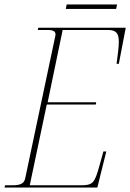

<svg xmlns="http://www.w3.org/2000/svg" viewBox="-34 -838 582 858"><path d="M260 -798H485L489 -818H264ZM-14 0H401L441 -161H428L411 -100C389 -18 380 -10 326 -10H99L175 -371H394L396 -381H179L246 -704H449C483 -704 497 -691 497 -652C497 -629 493 -598 487 -553H497L528 -714H137L135 -704H181C204 -704 214 -697 214 -685C214 -680 213 -675 211 -667L79 -43C75 -22 64 -10 22 -10H-11Z"/></svg>

Font: Noto Serif Display Condensed Thin
Style: Italic
Weight: 100
Width: 3
Italic angle: -12°
Designer: Monotype Design Team
Foundry: Monotype Imaging Inc.
Version: Version 2.009